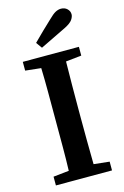

<svg xmlns="http://www.w3.org/2000/svg" viewBox="-132 -937 642 995"><g transform="rotate(-15 189.5 -439.0)"><path d="M39 -616V-663H340V-616L256 -607Q255 -545 254.5 -481.5Q254 -418 254 -353V-310Q254 -247 254.5 -183.5Q255 -120 256 -56L340 -47V0H39V-47L123 -56Q125 -118 125 -182Q125 -246 125 -310V-353Q125 -416 125 -479.5Q125 -543 123 -607ZM131 -740Q157 -766 182.5 -791Q208 -816 233 -839Q256 -862 271 -870Q286 -878 301 -878Q321 -878 334 -865.5Q347 -853 347 -836Q347 -823 336.5 -807.5Q326 -792 294 -776Q259 -759 224 -742Q189 -725 154 -708Z"/></g></svg>

Font: Source Serif Pro SemiBold
Style: Regular
Weight: 600
Designer: Frank Grießhammer
Foundry: Adobe Systems Incorporated
Version: Version 3.001;hotconv 1.0.111;makeotfexe 2.5.65597